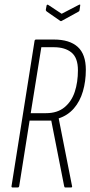

<svg xmlns="http://www.w3.org/2000/svg" viewBox="-20 -830 400 850"><path d="M36 0Q30 0 31 -6L133 -649Q134 -655 140 -655H218Q288 -655 324 -622.5Q360 -590 360 -521Q360 -470 347 -425.5Q334 -381 307 -350Q280 -319 240 -306V-305L299 -6Q300 -3 298.5 -1.5Q297 0 294 0H269Q265 0 264 -6L207 -296H111L65 -6Q64 0 58 0ZM116 -329H184Q234 -329 265.5 -355Q297 -381 311 -423.5Q325 -466 325 -519Q325 -574 296.5 -597.5Q268 -621 218 -621H163ZM328 -808Q337 -813 335 -805L332 -784Q331 -781 330 -780Q329 -779 325 -777L254 -738Q250 -735 246 -738L187 -779Q182 -783 183 -788L186 -804Q187 -812 194 -808L253 -769Z"/></svg>

Font: Sofia Sans Extra Condensed ExtraLight
Style: Italic
Weight: 250
Italic angle: -9°
Version: Version 4.100